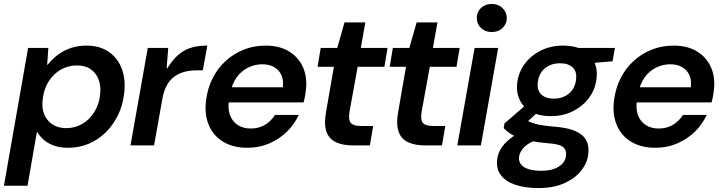

<svg xmlns="http://www.w3.org/2000/svg" viewBox="-49 -740 3673 977"><path d="M-29 205 94 -496H197L191 -411H194Q218 -441 248 -463Q278 -485 314 -496.5Q350 -508 391 -508Q459 -508 505.5 -475.5Q552 -443 572 -387Q592 -331 582 -259Q575 -201 550.5 -152Q526 -103 488.5 -66Q451 -29 402.5 -8.5Q354 12 296 12Q257 12 226 1Q195 -10 173.5 -29Q152 -48 139 -70L91 205ZM288 -88Q333 -88 369.5 -109.5Q406 -131 430 -168.5Q454 -206 460 -254Q466 -299 453.5 -333.5Q441 -368 413 -387.5Q385 -407 342 -407Q297 -407 260 -385.5Q223 -364 199 -326.5Q175 -289 169 -240Q162 -195 175 -161Q188 -127 217 -107.5Q246 -88 288 -88Z M615 0 703 -496H807L799 -392H802Q832 -440 862.5 -464.5Q893 -489 927.5 -498.5Q962 -508 1006 -508L983 -382H951Q916 -382 886.5 -373.5Q857 -365 835 -348Q813 -331 798.5 -303Q784 -275 777 -236L735 0Z M1210 12Q1138 12 1087 -18.5Q1036 -49 1013 -104.5Q990 -160 1000 -233Q1008 -293 1033.5 -343Q1059 -393 1099.5 -430Q1140 -467 1191.5 -487.5Q1243 -508 1303 -508Q1374 -508 1423 -477.5Q1472 -447 1494 -395Q1516 -343 1507 -278Q1506 -265 1503 -249.5Q1500 -234 1496 -219H1083L1097 -296H1390Q1395 -333 1382.5 -359Q1370 -385 1345 -399Q1320 -413 1286 -413Q1249 -413 1214.5 -396.5Q1180 -380 1155.5 -346.5Q1131 -313 1122 -262L1117 -233Q1109 -188 1121 -155Q1133 -122 1160.5 -104Q1188 -86 1227 -86Q1268 -86 1299.5 -105Q1331 -124 1350 -155H1471Q1449 -107 1410.5 -69.5Q1372 -32 1321 -10Q1270 12 1210 12Z M1748 0Q1695 0 1660 -16.5Q1625 -33 1612 -70.5Q1599 -108 1610 -170L1650 -400H1567L1583 -496H1667L1704 -626H1810L1787 -496H1923L1907 -400H1771L1729 -169Q1723 -129 1736.5 -114Q1750 -99 1788 -99H1850L1833 0Z M2115 0Q2062 0 2027 -16.5Q1992 -33 1979 -70.5Q1966 -108 1977 -170L2017 -400H1934L1950 -496H2034L2071 -626H2177L2154 -496H2290L2274 -400H2138L2096 -169Q2090 -129 2103.5 -114Q2117 -99 2155 -99H2217L2200 0Z M2278 0 2366 -496H2486L2398 0ZM2453 -577Q2420 -577 2398.5 -597.5Q2377 -618 2377 -649Q2377 -679 2398.5 -699.5Q2420 -720 2453 -720Q2486 -720 2507.5 -699.5Q2529 -679 2530 -649Q2530 -619 2508.5 -598Q2487 -577 2453 -577Z M2690 217Q2622 217 2572.5 200Q2523 183 2499 150.5Q2475 118 2481 71Q2485 37 2505.5 8Q2526 -21 2562 -45.5Q2598 -70 2650 -89L2691 -32Q2642 -15 2619 8Q2596 31 2592 59Q2590 81 2602.5 97Q2615 113 2641.5 121Q2668 129 2705 129Q2761 129 2794 108Q2827 87 2831 53Q2835 25 2817 9Q2799 -7 2741 -11Q2691 -15 2653.5 -22.5Q2616 -30 2589 -40Q2562 -50 2544 -62.5Q2526 -75 2514 -88L2518 -112L2640 -217L2709 -189L2587 -77L2624 -131Q2634 -126 2644.5 -121Q2655 -116 2671 -111Q2687 -106 2713 -102Q2739 -98 2777 -95Q2842 -90 2881 -72Q2920 -54 2935 -24.5Q2950 5 2944 47Q2939 90 2908 129Q2877 168 2822 192.5Q2767 217 2690 217ZM2754 -149Q2693 -149 2652.5 -172Q2612 -195 2594.5 -234Q2577 -273 2583 -320Q2590 -373 2621 -415Q2652 -457 2702.5 -482.5Q2753 -508 2817 -508Q2878 -508 2918 -485Q2958 -462 2975.5 -423.5Q2993 -385 2986 -337Q2980 -285 2948.5 -242.5Q2917 -200 2867 -174.5Q2817 -149 2754 -149ZM2769 -238Q2814 -238 2845 -263Q2876 -288 2882 -333Q2888 -375 2865.5 -396.5Q2843 -418 2801 -418Q2756 -418 2725 -393.5Q2694 -369 2688 -324Q2682 -282 2704.5 -260Q2727 -238 2769 -238ZM2882 -413 2873 -496H3080L3068 -428Z M3286 12Q3214 12 3163 -18.5Q3112 -49 3089 -104.5Q3066 -160 3076 -233Q3084 -293 3109.5 -343Q3135 -393 3175.5 -430Q3216 -467 3267.5 -487.5Q3319 -508 3379 -508Q3450 -508 3499 -477.5Q3548 -447 3570 -395Q3592 -343 3583 -278Q3582 -265 3579 -249.5Q3576 -234 3572 -219H3159L3173 -296H3466Q3471 -333 3458.5 -359Q3446 -385 3421 -399Q3396 -413 3362 -413Q3325 -413 3290.5 -396.5Q3256 -380 3231.5 -346.5Q3207 -313 3198 -262L3193 -233Q3185 -188 3197 -155Q3209 -122 3236.5 -104Q3264 -86 3303 -86Q3344 -86 3375.5 -105Q3407 -124 3426 -155H3547Q3525 -107 3486.5 -69.5Q3448 -32 3397 -10Q3346 12 3286 12Z"/></svg>

Font: DM Sans 36pt SemiBold
Style: Italic
Weight: 600
Italic angle: -10°
Designer: Colophon Foundry, Jonny Pinhorn
Foundry: Colophon Foundry
Version: Version 4.004;gftools[0.9.30]